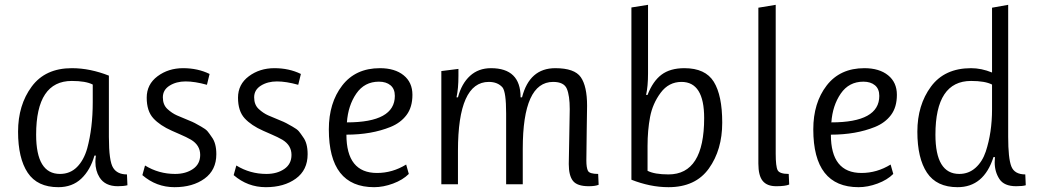

<svg xmlns="http://www.w3.org/2000/svg" viewBox="-20 -765 4304 797"><path d="M365 -341V-414Q336 -429 278 -429Q130 -429 130 -206Q130 -43 229 -43Q271 -43 299.5 -71.5Q328 -100 342 -149Q365 -234 365 -341ZM222 12Q135 12 95 -48Q55 -108 55 -218.5Q55 -329 111.5 -405.5Q168 -482 278 -482Q317 -482 355.5 -474Q394 -466 432 -451V-197Q432 -95 450 -68Q467 -41 507 -41L509 4Q493 8 469 8Q416 8 393 -29Q376 -56 376 -93Q376 -105 378 -119H372Q355 -59 317.5 -23.5Q280 12 222 12Z M707 -43Q751 -43 781 -63.5Q811 -84 811 -122Q811 -162 773 -185Q754 -196 727 -207.5Q700 -219 694 -222Q644 -244 616.5 -274Q589 -304 589 -359.5Q589 -415 634 -448.5Q679 -482 740 -482Q801 -482 850 -458L839 -413Q789 -427 750.5 -427Q712 -427 684 -409.5Q656 -392 656 -361Q656 -330 675 -312.5Q694 -295 714.5 -286Q735 -277 758.5 -267.5Q782 -258 789 -254Q796 -250 815 -239.5Q834 -229 841.5 -220Q849 -211 859 -196Q878 -171 878 -125Q878 -59 829 -23.5Q780 12 704.5 12Q629 12 571 -38L582 -78Q639 -43 707 -43Z M1086 -43Q1130 -43 1160 -63.5Q1190 -84 1190 -122Q1190 -162 1152 -185Q1133 -196 1106 -207.5Q1079 -219 1073 -222Q1023 -244 995.5 -274Q968 -304 968 -359.5Q968 -415 1013 -448.5Q1058 -482 1119 -482Q1180 -482 1229 -458L1218 -413Q1168 -427 1129.5 -427Q1091 -427 1063 -409.5Q1035 -392 1035 -361Q1035 -330 1054 -312.5Q1073 -295 1093.5 -286Q1114 -277 1137.5 -267.5Q1161 -258 1168 -254Q1175 -250 1194 -239.5Q1213 -229 1220.5 -220Q1228 -211 1238 -196Q1257 -171 1257 -125Q1257 -59 1208 -23.5Q1159 12 1083.5 12Q1008 12 950 -38L961 -78Q1018 -43 1086 -43Z M1619 -367Q1619 -396 1601 -411Q1583 -426 1553 -426Q1493 -426 1459 -376.5Q1425 -327 1420 -257Q1619 -257 1619 -367ZM1533 12Q1345 12 1345 -228Q1345 -338 1400.5 -410Q1456 -482 1557 -482Q1619 -482 1655.5 -452.5Q1692 -423 1692 -371.5Q1692 -320 1667.5 -287.5Q1643 -255 1601 -238Q1522 -206 1418 -206Q1418 -47 1545 -47Q1609 -47 1666 -82L1677 -43Q1652 -18 1611.5 -3Q1571 12 1533 12Z M1883 -450Q1883 -397 1875 -361H1881Q1896 -418 1931 -450Q1966 -482 2018 -482Q2141 -482 2141 -361H2147Q2178 -482 2285 -482Q2365 -482 2391 -444.5Q2417 -407 2417 -326Q2417 -322 2415.5 -225.5Q2414 -129 2414 -99Q2414 -69 2420.5 -56Q2427 -43 2463 -43L2465 2Q2451 8 2424 8Q2376 8 2358.5 -14Q2341 -36 2341 -84Q2341 -86 2343 -194.5Q2345 -303 2345 -312Q2345 -368 2333 -396.5Q2321 -425 2276 -425Q2150 -425 2150 -147V0H2081V-294Q2081 -383 2066 -402Q2046 -425 2009 -425Q1881 -425 1881 -139V0H1812V-470L1883 -479Z M2668 -159V-56Q2697 -41 2755 -41Q2903 -41 2903 -275Q2903 -425 2809 -425Q2756 -425 2722.5 -380Q2689 -335 2678.5 -279.5Q2668 -224 2668 -159ZM2670 -460Q2670 -407 2662 -371H2668Q2690 -428 2726 -455Q2762 -482 2821 -482Q2908 -482 2943 -425.5Q2978 -369 2978 -256Q2978 -143 2922.5 -65.5Q2867 12 2755 12Q2716 12 2677.5 4Q2639 -4 2601 -19V-734L2670 -745Z M3128 -86V-733L3200 -745V-127Q3200 -74 3208 -58.5Q3216 -43 3254 -43L3256 1Q3240 8 3202 8Q3164 8 3146 -14Q3128 -36 3128 -86Z M3630 -367Q3630 -396 3612 -411Q3594 -426 3564 -426Q3504 -426 3470 -376.5Q3436 -327 3431 -257Q3630 -257 3630 -367ZM3544 12Q3356 12 3356 -228Q3356 -338 3411.5 -410Q3467 -482 3568 -482Q3630 -482 3666.5 -452.5Q3703 -423 3703 -371.5Q3703 -320 3678.5 -287.5Q3654 -255 3612 -238Q3533 -206 3429 -206Q3429 -47 3556 -47Q3620 -47 3677 -82L3688 -43Q3663 -18 3622.5 -3Q3582 12 3544 12Z M3955 12Q3868 12 3828 -48Q3788 -108 3788 -218.5Q3788 -329 3844.5 -405.5Q3901 -482 4011 -482Q4054 -482 4098 -464V-733L4165 -745V-197Q4165 -108 4178 -74.5Q4191 -41 4236 -41L4238 4Q4225 8 4198 8Q4148 8 4128.5 -22Q4109 -52 4109 -91Q4109 -101 4110 -113H4104Q4064 12 3955 12ZM4098 -311V-414Q4069 -429 4011 -429Q3863 -429 3863 -206Q3863 -43 3962 -43Q4001 -43 4029.5 -68.5Q4058 -94 4072 -136Q4098 -215 4098 -311Z"/></svg>

Font: Ruluko
Style: Regular
Weight: 400
Designer: Ana Sanfelippo, Angelica Diaz, Meme Hernandez
Foundry: Ana Sanfelippo, Angelica Diaz y Meme Hernandez
Version: Version 1.001